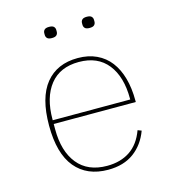

<svg xmlns="http://www.w3.org/2000/svg" viewBox="-107 -793 814 895"><g transform="rotate(-15 300.0 -345.5)"><path d="M306 12Q204 12 148 -55.5Q92 -123 92 -258Q92 -393 147 -460.5Q202 -528 302 -528Q353 -528 392.5 -509.5Q432 -491 458 -457Q484 -423 497.5 -375Q511 -327 511 -267V-260H115V-234Q115 -128 164 -67.5Q213 -7 306 -7Q371 -7 416.5 -37.5Q462 -68 485 -131L503 -124Q480 -61 430.5 -24.5Q381 12 306 12ZM302 -509Q211 -509 163 -448.5Q115 -388 115 -282V-278H489V-282Q489 -388 441 -448.5Q393 -509 302 -509ZM211 -649Q195 -649 188.5 -655.5Q182 -662 182 -672V-680Q182 -690 188.5 -696.5Q195 -703 211 -703Q227 -703 233.5 -696.5Q240 -690 240 -680V-672Q240 -662 233.5 -655.5Q227 -649 211 -649ZM393 -649Q377 -649 370.5 -655.5Q364 -662 364 -672V-680Q364 -690 370.5 -696.5Q377 -703 393 -703Q409 -703 415.5 -696.5Q422 -690 422 -680V-672Q422 -662 415.5 -655.5Q409 -649 393 -649Z"/></g></svg>

Font: IBM Plex Mono Thin
Style: Regular
Weight: 100
Monospace: yes
Designer: Mike Abbink, Paul van der Laan, Pieter van Rosmalen
Foundry: Bold Monday
Version: Version 2.3